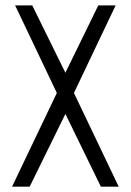

<svg xmlns="http://www.w3.org/2000/svg" viewBox="-20 -704 493 724"><path d="M25.4 0 194.3 -353.5 37.1 -683.6H101.6L226.6 -429.7L350.6 -683.6H416L258.8 -353.5L427.7 0H360.4L226.6 -274.4L91.8 0Z"/></svg>

Font: Post No Bills Colombo Medium
Style: Regular
Weight: 500
Designer: Kosala Senevirathne, Siva Puranthara, Lasantha Premarathna, Tharique Azeez
Foundry: Mooniak
Version: Version 1.220 ; ttfautohint (v1.6)